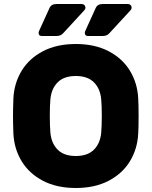

<svg xmlns="http://www.w3.org/2000/svg" viewBox="-20 -930 758 960"><path d="M45 0ZM671 -439Q673 -411 673 -349Q673 -288 671 -261Q667 -185 629.5 -123.5Q592 -62 523 -26Q454 10 359 10Q264 10 195 -26Q126 -62 88.5 -123.5Q51 -185 47 -261Q45 -315 45 -349Q45 -383 47 -439Q51 -515 88.5 -576.5Q126 -638 195 -674Q264 -710 359 -710Q454 -710 523 -674Q592 -638 629.5 -576.5Q667 -515 671 -439ZM359 -550Q300 -550 268.5 -518.5Q237 -487 232 -434Q229 -401 229 -351Q229 -302 232 -266Q237 -213 268.5 -181.5Q300 -150 359 -150Q418 -150 449.5 -181.5Q481 -213 486 -266Q489 -302 489 -351Q489 -401 486 -434Q481 -487 449.5 -518.5Q418 -550 359 -550ZM265 -910H387Q396 -910 401.5 -905Q407 -900 407 -891Q407 -884 401 -878L296 -764Q284 -750 262 -750H189Q173 -750 173 -766Q173 -771 178 -781L228 -891Q233 -901 241.5 -905.5Q250 -910 265 -910ZM496 -910H618Q627 -910 632.5 -905Q638 -900 638 -891Q638 -884 632 -878L527 -764Q515 -750 493 -750H420Q404 -750 404 -766Q404 -771 409 -781L459 -891Q464 -901 472.5 -905.5Q481 -910 496 -910Z"/></svg>

Font: Hezaedrus
Style: Bold
Weight: 700
Designer: Hubert & Fischer
Foundry: Hubert & Fischer
Version: Version 1.10;September 3, 2019;FontCreator 11.5.0.2425 64-bi